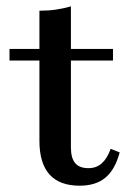

<svg xmlns="http://www.w3.org/2000/svg" viewBox="-20 -569 414 600"><path d="M229 11.3Q166.1 11.3 134.7 -23.8Q103.2 -58.9 103.2 -129V-379.8H9.7V-416.1H103.2V-535.5Q131.5 -535.5 155.6 -539.1Q179.8 -542.7 201.6 -549.2V-416.1H333.1V-379.8H201.6V-108.9Q201.6 -75 214.9 -59.3Q228.2 -43.5 256.5 -43.5Q281.5 -43.5 298.4 -58.9Q315.3 -74.2 325.8 -104L354 -92.7Q339.5 -38.7 309.3 -13.7Q279 11.3 229 11.3Z"/></svg>

Font: Playfair 9pt SemiBold
Style: Regular
Weight: 600
Designer: Claus Eggers Sørensen
Foundry: Claus Eggers Sørensen
Version: Version 2.001;gftools[0.9.30]